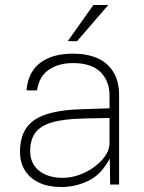

<svg xmlns="http://www.w3.org/2000/svg" viewBox="-20 -743 580 773"><path d="M226.5 10Q175.5 10 138.2 -7.2Q101 -24.5 80.8 -56.2Q60.5 -88 60.5 -132Q60.5 -219 116.8 -258.8Q173 -298.5 301.5 -303L421 -307V-357Q421 -416.5 384.8 -452.8Q348.5 -489 273 -489Q215.5 -489 176.5 -462.2Q137.5 -435.5 129 -379H87Q90 -423.5 111.2 -456.8Q132.5 -490 173.5 -508.5Q214.5 -527 275 -527Q330.5 -527 372 -508.8Q413.5 -490.5 436.5 -453Q459.5 -415.5 459.5 -358V0H423.5L422 -105Q388.5 -40.5 336 -15.2Q283.5 10 226.5 10ZM233 -27Q265.5 -27 298.5 -38.8Q331.5 -50.5 359.2 -70.8Q387 -91 404 -116Q421 -141 421 -167V-268L320.5 -266Q238 -264.5 190.2 -250.5Q142.5 -236.5 122 -208.2Q101.5 -180 101.5 -135Q101.5 -84 137.5 -55.5Q173.5 -27 233 -27ZM356 -723H416L290.5 -577.5H253Z"/></svg>

Font: Public Sans Thin
Style: Regular
Weight: 100
Designer: The Public Sans project authors (U.S. Web Design System). Libre Franklin designed by Pablo Impallari and Rodrigo Fuenzal
Version: Version 1.008